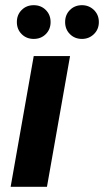

<svg xmlns="http://www.w3.org/2000/svg" viewBox="-20 -720 401 740"><path d="M21 0 110 -504H250L161 0ZM110 -570Q82 -570 63.5 -588.5Q45 -607 45 -635Q45 -663 63.5 -681.5Q82 -700 110 -700Q138 -700 156.5 -681.5Q175 -663 175 -635Q175 -607 156.5 -588.5Q138 -570 110 -570ZM296 -570Q268 -570 249.5 -588.5Q231 -607 231 -635Q231 -663 249.5 -681.5Q268 -700 296 -700Q323 -700 342 -681.5Q361 -663 361 -635Q361 -607 342 -588.5Q323 -570 296 -570Z"/></svg>

Font: DM Sans ExtraBold
Style: Italic
Weight: 800
Italic angle: -10°
Designer: Colophon Foundry, Jonny Pinhorn
Foundry: Colophon Foundry
Version: Version 4.004;gftools[0.9.30]